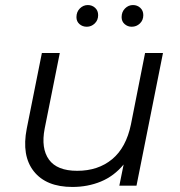

<svg xmlns="http://www.w3.org/2000/svg" viewBox="-20 -736 713 761"><path d="M267 5Q163 5 114 -57Q65 -119 86 -226L146 -526H217L157 -226Q142 -148 174 -103.5Q206 -59 286 -59Q369 -59 424.5 -105Q480 -151 499 -243L555 -526H626L521 0H453L470 -84Q432 -38 380 -16.5Q328 5 267 5ZM502 -630Q486 -630 474 -640.5Q462 -651 462 -668Q462 -689 475.5 -702.5Q489 -716 507 -716Q524 -716 536 -705Q548 -694 548 -676Q548 -656 534.5 -643Q521 -630 502 -630ZM324 -630Q307 -630 295 -640.5Q283 -651 283 -668Q283 -689 296.5 -702.5Q310 -716 328 -716Q345 -716 357 -705Q369 -694 369 -676Q369 -656 355.5 -643Q342 -630 324 -630Z"/></svg>

Font: Montserrat
Style: Italic
Weight: 400
Italic angle: -11.3°
Designer: Julieta Ulanovsky
Foundry: Julieta Ulanovsky
Version: Version 9.000; ttfautohint (v1.8.4.7-5d5b)